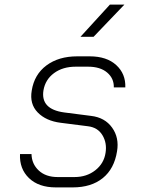

<svg xmlns="http://www.w3.org/2000/svg" viewBox="-20 -805 640 835"><path d="M223 10Q148 10 106 -30.5Q64 -71 67 -135H117Q118 -92 148.5 -63.5Q179 -35 231 -35H304Q357 -35 394.5 -64.5Q432 -94 439 -140Q446 -183 425.5 -217Q405 -251 362 -256L244 -271Q180 -279 144 -316Q108 -353 118 -411Q129 -481 182 -520.5Q235 -560 316 -560H370Q444 -560 485.5 -522Q527 -484 525 -425H475Q476 -464 446 -489.5Q416 -515 363 -515H309Q253 -515 215 -487Q177 -459 169 -412Q156 -330 259 -316L376 -301Q436 -294 467.5 -250Q499 -206 489 -147Q477 -71 427 -30.5Q377 10 296 10ZM330 -645 458 -785H521L387 -645Z"/></svg>

Font: JetBrains Mono NL Thin
Style: Italic
Weight: 100
Italic angle: -9°
Monospace: yes
Designer: Philipp Nurullin, Konstantin Bulenkov
Foundry: JetBrains
Version: Version 2.305; ttfautohint (v1.8.4.7-5d5b)